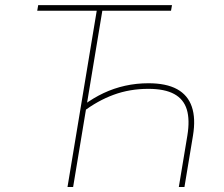

<svg xmlns="http://www.w3.org/2000/svg" viewBox="-20 -748 894 768"><path d="M573.7 -415Q645 -415 688.2 -391.4Q731.4 -367.7 747.3 -321Q763.2 -274.4 752 -206.1L717.8 0H695.3L729.5 -206.1Q739.7 -268.6 727.3 -309.8Q714.8 -351.1 677 -371.8Q639.2 -392.6 573.2 -392.6Q499 -392.6 434.6 -368.9Q370.1 -345.2 311.5 -300.3L315.9 -328.6Q353.5 -356.4 394.5 -375.7Q435.5 -395 480.5 -405Q525.4 -415 573.7 -415ZM391.1 -715.8 272.5 0H250L368.7 -715.8ZM128.9 -705.1 132.8 -727.5H668L664.1 -705.1Z"/></svg>

Font: Inter 17pt Thin
Style: Italic
Weight: 250
Italic angle: -9.3988°
Version: Version 4.001;git-66647c0bb